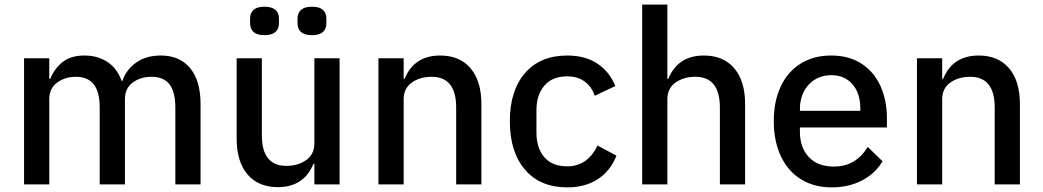

<svg xmlns="http://www.w3.org/2000/svg" viewBox="-20 -797 4507 830"><path d="M84 0V-545H193V-456H197Q216 -502 251.5 -529.5Q287 -557 345 -557Q402 -557 444 -529.5Q486 -502 506 -447H509Q525 -495 568 -526Q611 -557 675 -557Q757 -557 802 -502.5Q847 -448 847 -347V0H738V-332Q738 -399 713 -432Q688 -465 635 -465Q587 -465 553.5 -440Q520 -415 520 -368V0H411V-332Q411 -399 385.5 -432Q360 -465 308 -465Q261 -465 227 -440Q193 -415 193 -368V0Z M1061 -698V-715Q1061 -768 1123 -768Q1186 -768 1186 -715V-698Q1186 -645 1123 -645Q1061 -645 1061 -698ZM1266 -698V-715Q1266 -768 1329 -768Q1391 -768 1391 -715V-698Q1391 -645 1329 -645Q1266 -645 1266 -698ZM1003 -198V-545H1112V-212Q1112 -80 1218 -80Q1268 -80 1303.5 -105Q1339 -130 1339 -177V-545H1448V0H1339V-89H1335Q1294 12 1181 12Q1097 12 1050 -43Q1003 -98 1003 -198Z M1616 0V-545H1725V-456H1729Q1770 -557 1883 -557Q1967 -557 2014 -502Q2061 -447 2061 -347V0H1952V-332Q1952 -465 1846 -465Q1795 -465 1760 -440Q1725 -415 1725 -368V0Z M2184 -273Q2184 -405 2249.5 -481Q2315 -557 2432 -557Q2510 -557 2562.5 -522Q2615 -487 2640 -425L2551 -383Q2538 -422 2507.5 -444.5Q2477 -467 2432 -467Q2368 -467 2333.5 -427Q2299 -387 2299 -320V-225Q2299 -157 2333 -117.5Q2367 -78 2432 -78Q2520 -78 2563 -168L2645 -124Q2618 -57 2563.5 -22Q2509 13 2432 13Q2315 13 2249.5 -63.5Q2184 -140 2184 -273Z M2756 0V-777H2865V-456H2869Q2910 -557 3023 -557Q3107 -557 3154 -502Q3201 -447 3201 -347V0H3092V-332Q3092 -465 2986 -465Q2935 -465 2900 -440Q2865 -415 2865 -368V0Z M3325 -273Q3325 -359 3355 -423Q3385 -487 3441 -522Q3497 -557 3573 -557Q3650 -557 3704 -522Q3758 -487 3786 -425.5Q3814 -364 3814 -286V-246H3438V-227Q3438 -159 3476.5 -118Q3515 -77 3585 -77Q3680 -77 3731 -162L3795 -100Q3765 -48 3707.5 -17.5Q3650 13 3575 13Q3499 13 3442.5 -22Q3386 -57 3355.5 -122Q3325 -187 3325 -273ZM3438 -318H3699V-328Q3699 -394 3665 -433Q3631 -472 3574 -472Q3514 -472 3476 -431Q3438 -390 3438 -325Z M3944 0V-545H4053V-456H4057Q4098 -557 4211 -557Q4295 -557 4342 -502Q4389 -447 4389 -347V0H4280V-332Q4280 -465 4174 -465Q4123 -465 4088 -440Q4053 -415 4053 -368V0Z"/></svg>

Font: IBM Plex Sans JP Medium
Style: Regular
Weight: 500
Designer: Mike Abbink; Paul van der Laan; Pieter van Rosmalen; Wujin Sim; Yejin Wi; Jinhee Kim; Boomi Park; Yona Kim; Kichan Ma
Foundry: Sandoll Inc.
Version: Version 1.001